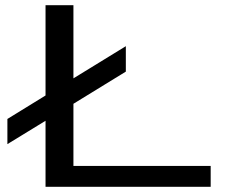

<svg xmlns="http://www.w3.org/2000/svg" viewBox="-20 -720 940 740"><path d="M155.5 0V-254.5L8.5 -164.5V-261.5L155.5 -352V-700H263V-418L465 -542V-444L263 -320V-80.5H792V0Z"/></svg>

Font: Trispace Expanded
Style: Regular
Weight: 400
Width: 7
Designer: Tyler Finck
Foundry: Etcetera Type Company
Version: Version 1.210; ttfautohint (v1.8.3)